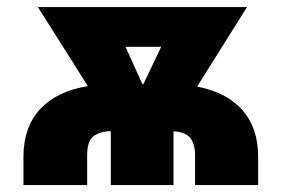

<svg xmlns="http://www.w3.org/2000/svg" viewBox="-20 -536 815 556"><path d="M47.9 0V-82Q47.9 -167.5 95.9 -219.7Q144 -272 234.4 -286.6L89.8 -515.6H695.3L550.8 -285.2Q636.2 -269 681.9 -217.3Q727.5 -165.5 727.5 -82V0H544.9V-85.9Q544.9 -119.6 530.8 -136.7Q516.6 -153.8 482.4 -155.8V0H300.8V-156.2Q268.6 -155.3 250.5 -141.4Q232.4 -127.4 232.4 -85.9V0ZM392.6 -292H395L446.8 -400.4H343.3Z"/></svg>

Font: Inter Display Black
Style: Regular
Weight: 900
Designer: Rasmus Andersson
Foundry: rsms
Version: Version 4.000;git-a52131595